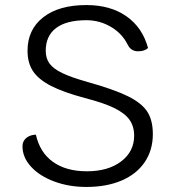

<svg xmlns="http://www.w3.org/2000/svg" viewBox="-20 -730 682 760"><path d="M69 -151Q69 -171 83.5 -183.5Q98 -196 122 -197Q138 -126 190 -89Q242 -52 324 -52Q408 -52 459.5 -91Q511 -130 511 -193Q511 -230 492.5 -256Q474 -282 432 -302.5Q390 -323 316 -342Q230 -365 181 -390.5Q132 -416 110.5 -448.5Q89 -481 89 -529Q89 -613 151 -661.5Q213 -710 322 -710Q417 -710 480.5 -665.5Q544 -621 566 -540Q553 -527 526 -527Q498 -527 485 -554Q463 -598 418.5 -624Q374 -650 322 -650Q243 -650 202 -619Q161 -588 161 -529Q161 -499 176 -478.5Q191 -458 226 -441Q261 -424 325 -406Q432 -376 486.5 -349Q541 -322 563 -288Q585 -254 585 -199Q585 -136 553 -88.5Q521 -41 461.5 -15.5Q402 10 322 10Q253 10 195 -11.5Q137 -33 103 -70Q69 -107 69 -151Z"/></svg>

Font: Krub
Style: Regular
Weight: 400
Designer: Ekaluck Peanpanawate
Foundry: Cadson Demak Co.,Ltd.
Version: Version 1.000; ttfautohint (v1.6)